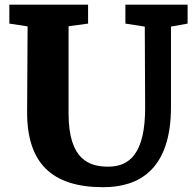

<svg xmlns="http://www.w3.org/2000/svg" viewBox="-20 -778 827 812"><path d="M94.7 -305.2C93.8 -89.8 197.8 13.7 416.5 13.7C565.9 13.7 703.1 -58.6 703.1 -325.7V-665.5L773.4 -678.2V-758.3H510.3V-678.2L592.3 -665.5L593.8 -325.2C594.7 -128.4 527.3 -73.2 438 -73.2C358.9 -73.2 270 -100.6 270 -297.9V-667L352.5 -678.2V-758.3H19.5V-678.2L96.7 -666.5Z"/></svg>

Font: Merriweather
Style: Heavy
Weight: 900
Designer: Eben Sorkin ( eben@eyebytes.com )
Foundry: Sorkin Type Co.
Version: Version 1.003